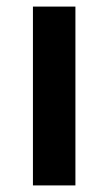

<svg xmlns="http://www.w3.org/2000/svg" viewBox="-20 -563 329 583"><path d="M209 0H80V-543H209Z"/></svg>

Font: Noto Sans Adlam Unjoined SemiBold
Style: Regular
Weight: 600
Version: Version 3.001